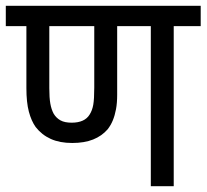

<svg xmlns="http://www.w3.org/2000/svg" viewBox="-20 -642 712 662"><path d="M579 -552V0H500V-552H384V-315Q384 -287 380 -265.5Q376 -244 369 -227Q362 -210 351 -196Q331 -173 301 -161Q271 -149 229 -149Q186 -149 155 -163Q124 -177 103 -204Q88 -225 79.5 -257Q71 -289 71 -338V-552H0V-622H672V-552ZM227 -219Q272 -219 289 -247Q298 -261 301.5 -280.5Q305 -300 305 -340V-552H150V-338Q150 -305 153.5 -285Q157 -265 165 -250Q174 -235 188.5 -227Q203 -219 227 -219Z"/></svg>

Font: Noto Sans Devanagari SemiCondensed
Style: Regular
Weight: 400
Width: 4
Designer: Jelle Bosma - Monotype Design Team
Foundry: Monotype Imaging Inc.
Version: Version 2.006